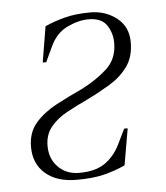

<svg xmlns="http://www.w3.org/2000/svg" viewBox="-41 -498 471 545"><g transform="rotate(-5 194.0 -225.0)"><path d="M156 10Q100 10 67.5 -18Q35 -46 35 -94Q35 -136 59 -163Q83 -190 119 -209Q155 -228 192 -245Q234 -266 265 -294Q296 -322 296 -368Q296 -396 281 -418.5Q266 -441 229 -441Q200 -441 168 -425.5Q136 -410 119 -373L99 -330H89L106 -432Q130 -443 161.5 -451.5Q193 -460 236 -460Q279 -460 311 -435Q343 -410 343 -366Q343 -324 323 -296.5Q303 -269 271.5 -250Q240 -231 207 -215Q175 -200 146.5 -184.5Q118 -169 100 -147Q82 -125 82 -93Q82 -56 105.5 -32.5Q129 -9 165 -9Q211 -9 238 -27.5Q265 -46 281 -78L303 -123H313L295 -19Q264 -5 233 2.5Q202 10 156 10Z"/></g></svg>

Font: Spectral ExtraLight
Style: Italic
Weight: 275
Italic angle: -10°
Designer: Jean-Baptiste Levee
Foundry: Production Type
Version: Version 2.001